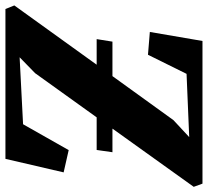

<svg xmlns="http://www.w3.org/2000/svg" viewBox="-70 -734 783 724"><g transform="rotate(90 322.0 -371.5)"><path d="M-6.5 0 -20 -33.5 203.5 -344H107L116.5 -403.5H246.5L412.5 -633.5L476.5 -693L238 -683L166 -537.5L80 -544.5L114 -743H652L664 -710L444.5 -403.5H533.5L525 -344H402L235.5 -112L175.5 -53.5L428 -66.5L525.5 -238.5L609.5 -219.5L558.5 0Z"/></g></svg>

Font: Merriweather 60pt Black
Style: Italic
Weight: 900
Italic angle: -7.8°
Version: Version 2.101